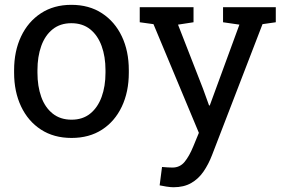

<svg xmlns="http://www.w3.org/2000/svg" viewBox="-20 -558 1166 791"><path d="M274.9 10.3Q201.7 10.3 148.7 -24.2Q95.7 -58.6 66.9 -119.4Q38.1 -180.2 38.1 -258.3V-269Q38.1 -347.2 66.9 -408Q95.7 -468.8 148.7 -503.4Q201.7 -538.1 273.9 -538.1Q347.2 -538.1 400.1 -503.4Q453.1 -468.8 481.9 -408.2Q510.7 -347.7 510.7 -269V-258.3Q510.7 -179.7 481.9 -118.9Q453.1 -58.1 400.4 -23.9Q347.7 10.3 274.9 10.3ZM274.9 -64.9Q320.8 -64.9 351.8 -90.1Q382.8 -115.2 398.7 -158.9Q414.6 -202.6 414.6 -258.3V-269Q414.6 -324.7 398.7 -368.4Q382.8 -412.1 351.6 -437.3Q320.3 -462.4 273.9 -462.4Q228 -462.4 196.8 -437.3Q165.5 -412.1 149.9 -368.4Q134.3 -324.7 134.3 -269V-258.3Q134.3 -202.6 149.9 -158.9Q165.5 -115.2 197 -90.1Q228.5 -64.9 274.9 -64.9ZM694.8 213.4Q683.6 213.4 665.5 210.7Q647.5 208 637.7 205.6L647.5 129.9Q655.8 130.9 670.4 131.6Q685.1 132.3 690.4 132.3Q721.2 132.3 740.5 108.9Q759.8 85.4 776.4 44.9L799.3 -10.7L612.3 -458.5L555.7 -466.3V-528.3H777.3V-466.3L713.4 -456.5L816.4 -192.4L841.3 -123.5H844.2L966.3 -456.5L898.9 -466.3V-528.3H1116.2V-466.3L1061.5 -458.5L853.5 81.1Q838.9 119.1 818.1 149.2Q797.4 179.2 767.3 196.3Q737.3 213.4 694.8 213.4Z"/></svg>

Font: Roboto Slab LO
Style: Regular
Weight: 400
Designer: Google
Version: Version 2.000